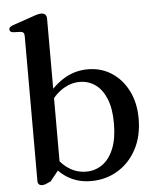

<svg xmlns="http://www.w3.org/2000/svg" viewBox="-53 -784 689 840"><g transform="rotate(-5 291.5 -363.5)"><path d="M183 -713V-60.5L136.5 -2.5Q120.5 5 113 7.8Q105.5 10.5 98 10.5Q89.5 10.5 84.2 5.5Q79 0.5 79 -9.5V-644.5Q79 -655 75.5 -659.8Q72 -664.5 64 -665.5L29.5 -667Q21.5 -668 18 -671.5Q14.5 -675 14.5 -680Q14.5 -686.5 18.5 -690.2Q22.5 -694 33 -698L119 -727.5Q134 -733 143 -735.2Q152 -737.5 158.5 -737.5Q171 -737.5 177 -731Q183 -724.5 183 -713ZM160 -333.5 145 -358Q183.5 -415 233 -446Q282.5 -477 341 -477Q399.5 -477 445.2 -447.2Q491 -417.5 517.5 -364.8Q544 -312 544 -243.5Q544 -165.5 513.2 -108.2Q482.5 -51 430.2 -19.8Q378 11.5 313.5 11.5Q255 11.5 209.2 -17Q163.5 -45.5 135.5 -98L159 -121.5Q184 -77.5 219.2 -54.5Q254.5 -31.5 296 -31.5Q335 -31.5 366.5 -53.5Q398 -75.5 416.2 -120Q434.5 -164.5 434.5 -232Q434.5 -296 417.2 -338.8Q400 -381.5 369.8 -403.2Q339.5 -425 300.5 -425Q261.5 -425 225.8 -402.2Q190 -379.5 160 -333.5Z"/></g></svg>

Font: Fraunces 28pt
Style: Regular
Weight: 400
Version: Version 1.000;[b76b70a41]